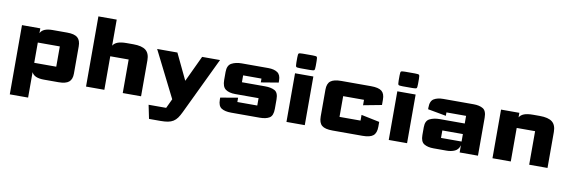

<svg xmlns="http://www.w3.org/2000/svg" viewBox="-62 -1241 5828 1966"><g transform="rotate(10 2852.0 -258.0)"><path d="M78 214V-505.8H268.5V-455.3Q281.6 -483.5 313.3 -497.2Q345 -510.8 396.6 -510.8H547.8Q622.6 -510.8 655.2 -483Q687.9 -455.3 687.9 -391.7V-109Q687.9 -49.2 654.9 -22.1Q621.9 5 547.8 5H396.6Q345 5 313.4 -8.6Q281.8 -22.2 268.5 -50.5V214ZM268.5 -147.5H497.4Q497.4 -147.5 497.4 -147.5Q497.4 -147.5 497.4 -147.5V-358.3Q497.4 -358.3 497.4 -358.3Q497.4 -358.3 497.4 -358.3H268.5Z M833 0V-729.8H1023.5V-458.8Q1038.9 -485 1072.7 -497.9Q1106.4 -510.8 1165.4 -510.8H1234.3Q1324.6 -510.8 1365 -478.4Q1405.3 -446 1405.3 -373.7V0H1214.8V-348.7Q1214.8 -348.7 1214.8 -348.7Q1214.8 -348.7 1214.8 -348.7H1023.5V0Z M1525.6 214 1496.3 72.1H1678.9Q1678.9 72.1 1678.9 72.1Q1678.9 72.1 1678.9 72.1L1724.8 -25L1483.3 -505.8H1693.9L1823.4 -234.7L1950.9 -505.8H2137.1L1853.4 86.3Q1835.9 123.3 1818.1 148Q1800.3 172.6 1777 187.3Q1753.7 201.9 1721.9 208Q1690.1 214 1644.7 214Z M2205.6 -127.4 2386.4 -158.2V-113.4Q2386.4 -113.4 2386.4 -113.4Q2386.4 -113.4 2386.4 -113.4H2593.5Q2593.5 -113.4 2593.5 -113.4Q2593.5 -113.4 2593.5 -113.4V-189.9Q2593.5 -189.9 2593.5 -189.9Q2593.5 -189.9 2593.5 -189.9H2351.1Q2286.4 -189.9 2250.3 -215.8Q2214.2 -241.7 2214.2 -312.6V-395.9Q2214.2 -464.9 2257.5 -487.8Q2300.7 -510.8 2362.2 -510.8H2638.1Q2698.7 -510.8 2733.7 -487.2Q2768.8 -463.7 2768.8 -404.1V-382.9L2588 -352.7V-392.4Q2588 -392.4 2588 -392.4Q2588 -392.4 2588 -392.4H2397.4Q2397.4 -392.4 2397.4 -392.4Q2397.4 -392.4 2397.4 -392.4V-320.9Q2397.4 -320.9 2397.4 -320.9Q2397.4 -320.9 2397.4 -320.9H2638.9Q2701.1 -320.9 2738.9 -300.3Q2776.8 -279.6 2776.8 -209.4V-111Q2776.8 -39.5 2740.4 -17.3Q2704.1 5 2638.9 5H2342.5Q2277.8 5 2241.7 -17.6Q2205.6 -40.2 2205.6 -106.2Z M2917 0V-505.8H3107.5V0ZM2911.5 -615.5V-668.5Q2911.5 -704.6 2918.1 -711Q2924.8 -717.3 2961.3 -717.3H3063.1Q3099.6 -717.3 3106.3 -711Q3112.9 -704.6 3112.9 -668.5V-615.5Q3112.9 -578.9 3106.3 -572.3Q3099.6 -565.7 3063.1 -565.7H2961.3Q2924.8 -565.7 2918.1 -572.3Q2911.5 -578.9 2911.5 -615.5Z M3252.6 -115.5V-395.3Q3252.6 -457.6 3286.2 -484.2Q3319.8 -510.8 3397.5 -510.8H3706.3Q3784.7 -510.8 3817.6 -484.5Q3850.5 -458.2 3850.2 -396.3V-340.4L3659.7 -304.3V-360.7Q3659.7 -360.7 3659.7 -360.7Q3659.7 -360.7 3659.7 -360.7H3443.1Q3443.1 -360.7 3443.1 -360.7Q3443.1 -360.7 3443.1 -360.7V-145.1Q3443.1 -145.1 3443.1 -145.1Q3443.1 -145.1 3443.1 -145.1H3661.7Q3661.7 -145.1 3661.7 -145.1Q3661.7 -145.1 3661.7 -145.1V-204.5L3852.2 -165V-115.5Q3852.2 -50.2 3819.6 -22.6Q3787 5 3707.8 5H3397Q3317.8 5 3285.2 -22.6Q3252.6 -50.2 3252.6 -115.5Z M3980.5 0V-505.8H4171V0ZM3975 -615.5V-668.5Q3975 -704.6 3981.6 -711Q3988.3 -717.3 4024.8 -717.3H4126.6Q4163.1 -717.3 4169.8 -711Q4176.4 -704.6 4176.4 -668.5V-615.5Q4176.4 -578.9 4169.8 -572.3Q4163.1 -565.7 4126.6 -565.7H4024.8Q3988.3 -565.7 3981.6 -572.3Q3975 -578.9 3975 -615.5Z M4446.1 5Q4386.2 5 4348.6 -17.6Q4311.1 -40.2 4311.1 -109V-191.9Q4311.1 -258.9 4354.9 -279.9Q4398.6 -300.9 4456.5 -300.9H4717.7V-380.4Q4717.7 -380.4 4717.7 -380.4Q4717.7 -380.4 4717.7 -380.4H4513.4Q4513.4 -380.4 4513.4 -380.4Q4513.4 -380.4 4513.4 -380.4V-345L4322.9 -379.8V-397.4Q4322.9 -465.4 4360.2 -488.1Q4397.4 -510.8 4458 -510.8H4773.1Q4833.7 -510.8 4870.9 -488.6Q4908.2 -466.3 4908.2 -393.5V0H4717.7V-75Q4704.7 -29 4667.8 -12Q4631 5 4581.9 5ZM4504 -113.4Q4504 -113.4 4504 -113.4Q4504 -113.4 4504 -113.4H4717.7V-191.2H4504Q4504 -191.2 4504 -191.2Q4504 -191.2 4504 -191.2Z M5059 0V-505.8H5249.5V-458.8Q5264.9 -485 5298.7 -497.9Q5332.4 -510.8 5391.4 -510.8H5460.3Q5550.6 -510.8 5591 -478.4Q5631.3 -446 5631.3 -373.7V0H5440.8V-348.7Q5440.8 -348.7 5440.8 -348.7Q5440.8 -348.7 5440.8 -348.7H5249.5V0Z"/></g></svg>

Font: Science Gothic
Style: Regular
Weight: 400
Designer: Thomas Phinney, Vassil Kateliev, Brandon Buerkle
Foundry: Font Detective LLC
Version: Version 1.018